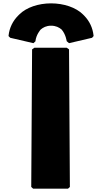

<svg xmlns="http://www.w3.org/2000/svg" viewBox="-20 -1116 608 1143"><path d="M191 -870V-871C195 -910 222 -940 222 -940C236 -952 255 -963 284 -963C312 -963 332 -953 347 -940C372 -911 377 -871 377 -871L378 -870L391 -859L528 -891L537 -901V-904C532 -950 513 -990 482 -1022L474 -1030C432 -1072 359 -1096 284 -1096C209 -1096 137 -1072 95 -1030L88 -1023C57 -992 36 -951 31 -904V-901L41 -891L179 -859ZM377 -832H185L171 -822L166 -3L177 7H385L396 -3L391 -822Z"/></svg>

Font: Hussar Woodtype
Style: Ultra
Weight: 900
Foundry: Cannot Into Space Fonts
Version: Version 1.07